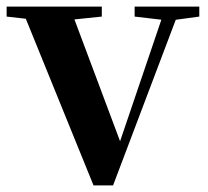

<svg xmlns="http://www.w3.org/2000/svg" viewBox="-29 -556 627 579"><path d="M253 3 34 -536H181L344 -101H323L328 -115L471 -536H516L312 3ZM-9 -506V-536H278V-506L172 -495H88ZM377 -506V-536H572V-506L491 -495H471Z"/></svg>

Font: Noto Serif KR ExtraLight
Style: Bold
Weight: 700
Version: Version 2.002-H1;hotconv 1.1.0;makeotfexe 2.6.0